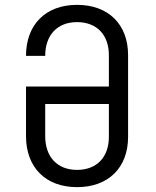

<svg xmlns="http://www.w3.org/2000/svg" viewBox="-20 -760 640 790"><path d="M297 10C426 10 507 -70 507 -197V-533C507 -660 426 -740 297 -740C168 -740 87 -659 87 -530H166C166 -616 216 -669 297 -669C378 -669 428 -617 428 -533V-404H87V-200C87 -71 168 10 297 10ZM297 -61C216 -61 166 -114 166 -200V-332H428V-197C428 -113 378 -61 297 -61Z"/></svg>

Font: JetBrains Mono Light
Style: Regular
Weight: 336
Monospace: yes
Designer: Philipp Nurullin, Konstantin Bulenkov
Foundry: JetBrains
Version: Version 2.305